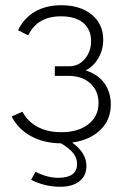

<svg xmlns="http://www.w3.org/2000/svg" viewBox="-20 -548 490 742"><path d="M408.2 -144Q408.2 -84.5 367.4 -45.4Q326.7 -6.3 258.8 2.9Q314 43 314 92.8Q314 131.8 286.6 152.8Q259.3 173.8 212.9 173.8Q153.8 173.8 100.1 147L117.2 116.2Q164.1 139.2 204.1 139.2Q277.8 139.2 277.8 85.9Q277.8 62 262.7 43.5Q247.6 24.9 215.8 5.9Q148.9 5.4 99.4 -22Q49.8 -49.3 24.9 -98.1L66.9 -116.2Q86.4 -78.6 125 -57.9Q163.6 -37.1 216.8 -37.1Q282.2 -37.1 321.5 -67.9Q360.8 -98.6 360.8 -149.9Q360.8 -196.3 329.6 -225.3Q298.3 -254.4 245.1 -254.9H191.9V-292H249Q283.7 -292 307.9 -320.3Q332 -348.6 332 -389.2Q332 -433.6 302 -459.2Q272 -484.9 215.8 -484.9Q124 -484.9 88.9 -411.1L49.8 -431.2Q71.8 -477.5 114.7 -502.7Q157.7 -527.8 216.8 -527.8Q289.6 -527.8 334.2 -491.7Q378.9 -455.6 378.9 -394Q378.9 -356 360.4 -323.7Q341.8 -291.5 311 -275.9Q357.4 -261.7 382.8 -227.1Q408.2 -192.4 408.2 -144Z"/></svg>

Font: Rawline Light
Style: Regular
Weight: 300
Designer: Matt McInerney, Pablo Impallari, Rodrigo Fuenzalida
Foundry: Matt McInerney, Pablo Impallari, Rodrigo Fuenzalida
Version: Version 4.020;PS 004.020;hotconv 1.0.88;makeotf.lib2.5.64775